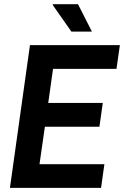

<svg xmlns="http://www.w3.org/2000/svg" viewBox="-20 -903 596 923"><path d="M234.9 -882.8H355L421.9 -751H323.2L232.9 -879.9ZM27.8 0 124 -686H556.2L540 -571.8H234.9L211.9 -408.2H474.1L458 -293.9H195.8L169.9 -113.8H481.9L465.8 0Z"/></svg>

Font: Archivo Narrow
Style: Bold Italic
Weight: 700
Italic angle: -8°
Designer: Hector Gatti
Foundry: Hector Gatti
Version: 1.002; ttfautohint (v0.8)